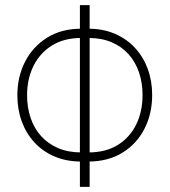

<svg xmlns="http://www.w3.org/2000/svg" viewBox="-20 -731 663 751"><path d="M324.7 -99.1H298.3Q239.7 -99.1 193.4 -118.9Q147 -138.7 114.5 -174.1Q82 -209.5 64.9 -256.6Q47.9 -303.7 47.9 -358.4Q47.9 -430.7 78.1 -489.7Q108.4 -548.8 164.3 -583.7Q220.2 -618.7 297.9 -618.7H325.7Q383.8 -618.7 429.9 -598.6Q476.1 -578.6 508.5 -543.2Q541 -507.8 558.1 -460.9Q575.2 -414.1 575.2 -359.4Q575.2 -286.6 545.2 -227.5Q515.1 -168.5 459 -133.8Q402.8 -99.1 324.7 -99.1ZM298.3 -134.8H325.7Q394 -134.8 441.2 -164.3Q488.3 -193.8 512.9 -244.4Q537.6 -294.9 537.6 -359.4Q537.6 -407.2 523.7 -448Q509.8 -488.8 482.7 -519Q455.6 -549.3 416.3 -565.9Q377 -582.5 325.7 -582.5H297.9Q230.5 -582.5 183.1 -553Q135.7 -523.4 110.8 -472.7Q85.9 -421.9 85.9 -358.4Q85.9 -310.5 99.9 -269.5Q113.8 -228.5 140.9 -198.5Q168 -168.5 207.5 -151.6Q247.1 -134.8 298.3 -134.8ZM330.6 -710.9V0H292.5V-710.9Z"/></svg>

Font: Roboto Condensed ExtraLight
Style: Regular
Weight: 250
Designer: Christian Robertson
Foundry: Google
Version: Version 3.008; 2023